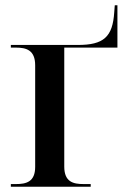

<svg xmlns="http://www.w3.org/2000/svg" viewBox="-20 -706 489 726"><path d="M21 0H323V-10H296C257 -10 223 -18 223 -76V-526H424V-686H414L412 -660C406 -566 372 -536 274 -536H21V-526H40C79 -526 113 -517 113 -459V-75C113 -18 79 -10 40 -10H21Z"/></svg>

Font: Noto Serif Display Medium
Style: Regular
Weight: 500
Designer: Monotype Design Team
Foundry: Monotype Imaging Inc.
Version: Version 2.009